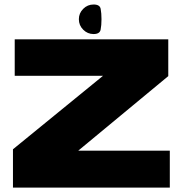

<svg xmlns="http://www.w3.org/2000/svg" viewBox="-20 -854 852 874"><path d="M39 0H753V-168H336L746 -507.5V-675H47V-509H449L39 -174.5ZM406 -699Q434 -699 438 -718.8Q442 -738.5 442 -766.5Q442 -794 438.2 -813.8Q434.5 -833.5 406 -833.5Q378.5 -833.5 358.8 -813.8Q339 -794 339 -766.5Q339 -738.5 358.8 -718.8Q378.5 -699 406 -699Z"/></svg>

Font: Anybody Expanded Black
Style: Regular
Weight: 900
Width: 7
Designer: Tyler Finck
Foundry: Etcetera Type Company
Version: Version 1.113;gftools[0.9.25]